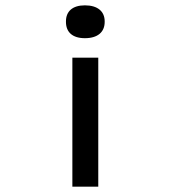

<svg xmlns="http://www.w3.org/2000/svg" viewBox="-20 -529 640 719"><path d="M372 -447V-449C372 -486 346 -509 298 -509C251 -509 227 -486 227 -449V-447C227 -409 251 -386 298 -386C346 -386 372 -409 372 -447ZM251 170H348V-313H251Z"/></svg>

Font: LT Wave Mono Medium
Style: Regular
Weight: 500
Designer: Daniel Lyons
Version: Version 2.5 (Glyphs App)